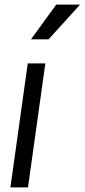

<svg xmlns="http://www.w3.org/2000/svg" viewBox="-20 -810 366 830"><path d="M25 0H101L176 -536H100ZM114 -640H190L326 -790H223Z"/></svg>

Font: Mluvka
Style: Italic
Weight: 400
Italic angle: -8°
Designer: Modified by Jiří Krblich, Original typeface by Gumpita Rahayu
Foundry: Gumpita Rahayu & Jiří Krblich
Version: Version 2.000;Glyphs 3.1.1 (3134)